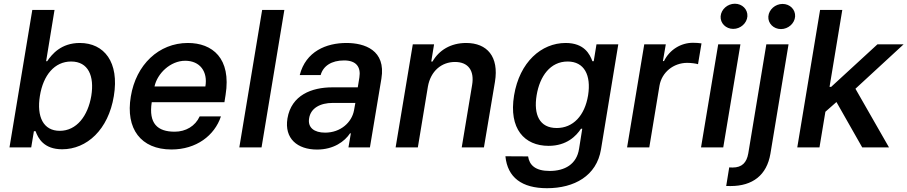

<svg xmlns="http://www.w3.org/2000/svg" viewBox="-20 -780 4802 1016"><path d="M30.2 0H145.2L159.4 -85.6H168.3C181.8 -47.9 212.4 9.9 308.9 9.9C439.6 9.9 553.3 -93.8 582.4 -271.7C612.2 -451.3 531.2 -552.6 402.3 -552.6C303.3 -552.6 254.6 -492.9 229.8 -456.3H224.1L268.5 -727.3H150.9ZM191.1 -272.7C208.8 -382.5 268.8 -454.5 356.5 -454.5C447.4 -454.5 480.1 -377.5 463.1 -272.7C445.3 -166.9 385.7 -87.7 296.2 -87.7C209.2 -87.7 173.3 -162.3 191.1 -272.7Z M887.4 11C1018.5 11 1115.4 -62.5 1149.1 -164.1H1036.6C1013.5 -112.9 963.1 -83.1 904.5 -83.1C813.6 -83.1 765.6 -126.1 783 -239.3H1167.6L1173.7 -277.7C1204.9 -472.3 1103.3 -552.6 974.1 -552.6C820.3 -552.6 699.6 -437.5 672.2 -269.2C643.5 -99.1 725.1 11 887.4 11ZM797.6 -322.4C812.1 -391 881.7 -458.5 959.9 -458.5C1038.4 -458.5 1080.3 -400.9 1066.8 -322.4Z M1484.7 -727.3H1367.2L1246.4 0H1364Z M1657.7 11.4C1745.7 11.4 1804 -31.6 1832.4 -74.6H1836.6L1823.9 0H1937.5L1998.2 -363.6C2023.4 -515.3 1908.4 -552.6 1813.2 -552.6C1706.7 -552.6 1598 -508.2 1566.1 -382.8H1676.8C1690 -430.8 1734 -460.2 1800.8 -460.2C1864.7 -460.2 1890.6 -426.1 1881.7 -369.7L1873.2 -317.8H1738.6C1629.6 -317.8 1522 -277 1501.1 -153.4C1483.7 -46.5 1554 11.4 1657.7 11.4ZM1615.8 -154.1C1623.9 -207.4 1674 -235.4 1740.8 -235.4H1860.4L1853.3 -196C1841.6 -132.8 1783 -78.1 1700.3 -78.1C1643.1 -78.1 1607.2 -104.4 1615.8 -154.1Z M2244.3 -321.7C2258.9 -404.5 2316.8 -452.1 2387.8 -452.1C2457.4 -452.1 2491.1 -406.6 2478.3 -330.6L2423.3 0H2540.8L2599.1 -346.9C2621.1 -480.1 2557.9 -552.6 2446.7 -552.6C2365.1 -552.6 2302.9 -514.2 2268.8 -454.5H2262.1L2277 -545.5H2164.4L2073.5 0H2191.1Z M2874.6 215.9C3018.8 215.9 3137.1 150.6 3160.2 10.7L3251.8 -545.5H3136.4L3121.8 -456.3H3114.7C3101.2 -492.9 3072.1 -552.6 2973.4 -552.6C2844.5 -552.6 2729.4 -451.3 2700.3 -275.2C2671.2 -98.7 2755 -8.2 2882.8 -8.2C2979.4 -8.2 3029.5 -61.1 3054.3 -98.7H3061.1L3044.4 6.4C3032 90.2 2967.3 124.6 2888.8 124.6C2812.1 124.6 2781.2 93 2774.5 47.6L2654.5 46.9C2665.5 159.1 2741.5 215.9 2874.6 215.9ZM2819.6 -275.6C2836.3 -377.5 2892.4 -454.5 2983.7 -454.5C3071.4 -454.5 3109 -382.5 3092 -275.6C3074.2 -167.3 3012.4 -102.6 2925.8 -102.6C2834.9 -102.6 2802.9 -173.3 2819.6 -275.6Z M3298.3 0H3415.8L3469.8 -326.7C3481.9 -397.4 3543.7 -447.4 3616.5 -447.4C3638.8 -447.4 3664.1 -443.5 3673.7 -440.3L3692.1 -550.4C3680.4 -552.6 3660.9 -553.6 3646.7 -553.6C3583.5 -553.6 3523.4 -517.4 3493.6 -456.7H3487.9L3503.2 -545.5H3389.2Z M3689.6 0H3807.2L3898.1 -545.5H3780.5ZM3793.3 -693.9C3790.8 -657.3 3821 -627.1 3860.1 -627.1C3898.8 -627.1 3932.5 -657.3 3935 -693.9C3937.1 -730.5 3907.7 -760.3 3868.6 -760.3C3829.9 -760.3 3796.2 -730.5 3793.3 -693.9Z M4035.2 -545.5 3939.6 32C3931.1 80.3 3906.6 106.5 3856.5 106.5C3850.5 106.5 3845.2 106.2 3838.8 105.8L3822.8 204.2C3831 204.5 3838.4 204.5 3845.9 204.5C3962.7 204.5 4037.6 147 4056.8 33.4L4152.7 -545.5ZM4045.8 -692.8C4043.3 -656.2 4073.5 -626.1 4112.6 -626.1C4151.3 -626.1 4185 -656.2 4187.5 -692.8C4189.6 -729.4 4160.2 -759.2 4121.1 -759.2C4082.4 -759.2 4048.7 -729.4 4045.8 -692.8Z M4198.9 0H4316.4L4347.7 -188.6L4406.2 -240.1L4542.6 0H4684.3L4506.7 -310.4L4761.7 -545.5H4623.2L4378.2 -320.3H4369.7L4437.1 -727.3H4319.6Z"/></svg>

Font: Magic Ui Pro Semi Bold
Style: Italic
Weight: 600
Italic angle: -9.39999°
Designer: Stefan Endress, Andreas Faust
Version: Version 1.000;FEAKit 1.0